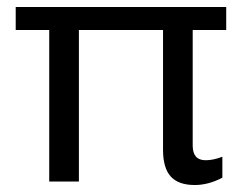

<svg xmlns="http://www.w3.org/2000/svg" viewBox="-20 -520 703 550"><path d="M447 -91V-434H206V0H121V-434H25V-500H628V-434H532V-103Q532 -61 569 -61Q591 -61 617 -71V-11Q577 10 538 10Q491 10 469 -14.5Q447 -39 447 -91Z"/></svg>

Font: Sarabun
Style: Regular
Weight: 400
Designer: Suppakit Chalermlarp | Katatrad Co.,Ltd.
Foundry: Cadson Demak Co.,Ltd.
Version: Version 1.000; ttfautohint (v1.6)